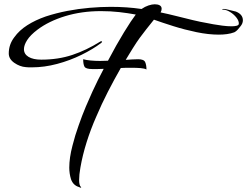

<svg xmlns="http://www.w3.org/2000/svg" viewBox="-20 -727 1156 898"><path d="M359 151Q355 151 350 148Q322 140 312 111Q304 85 304 57Q304 11 319 -46Q331 -94 348 -141Q364 -187 381.5 -228.5Q399 -270 412 -298Q425 -326 438 -352.5Q451 -379 465 -405Q449 -404 435 -404H412Q381 -404 375 -415.5Q369 -427 369 -450Q383 -446 404 -444Q425 -442 448 -442Q457 -442 466 -442.5Q475 -443 485 -443Q525 -519 560 -576Q595 -633 615 -659Q577 -666 537 -670.5Q497 -675 452 -675Q362 -675 285 -651.5Q208 -628 155 -588Q122 -563 107 -539.5Q92 -516 92 -497Q92 -474 113.5 -461Q135 -448 173 -448Q252 -448 318 -470Q384 -492 448 -532Q450 -534 454 -534Q457 -534 457.5 -532Q458 -530 453 -526Q415 -497 361 -470.5Q307 -444 247 -428Q187 -412 129 -412Q122 -412 115 -412Q108 -412 101 -413Q73 -415 47 -433Q21 -451 21 -477Q21 -519 47 -553Q70 -585 107.5 -609Q145 -633 194 -650Q243 -666 295 -676Q347 -686 399.5 -690.5Q452 -695 498 -695Q574 -695 642 -685Q658 -696 674.5 -701.5Q691 -707 704 -707Q718 -707 727 -702Q736 -697 736 -686Q736 -677 731 -669Q765 -662 804.5 -652Q844 -642 881.5 -633Q919 -624 949 -619Q958 -617 977.5 -613.5Q997 -610 1020.5 -607Q1044 -604 1063 -604Q1077 -604 1086.5 -606.5Q1096 -609 1097 -615Q1098 -629 1086 -644.5Q1074 -660 1056 -671Q1038 -682 1022 -682Q1019 -682 1019 -683Q1019 -684 1022 -685Q1027 -686 1039.5 -683.5Q1052 -681 1064.5 -677.5Q1077 -674 1083 -673Q1116 -660 1116 -632Q1116 -617 1104 -603Q1098 -595 1091 -587.5Q1084 -580 1076 -576Q1060 -570 1041.5 -567.5Q1023 -565 1003 -565Q955 -565 899.5 -576.5Q844 -588 791.5 -604.5Q739 -621 700 -635Q680 -610 664.5 -590.5Q649 -571 634 -550.5Q619 -530 601 -501L585 -475L568 -447L598 -449Q612 -450 626 -450Q653 -450 659 -436.5Q665 -423 665 -402Q656 -407 637.5 -408.5Q619 -410 596 -410Q584 -410 571.5 -410Q559 -410 545 -409Q514 -355 484.5 -297.5Q455 -240 430 -181Q404 -122 385 -61.5Q366 -1 356 57Q350 91 350 115Q350 139 358 147Q361 151 359 151Z"/></svg>

Font: Birthstone Bounce
Style: Regular
Weight: 400
Designer: Robert E. Leuschke
Foundry: Rob Leuschke
Version: Version 1.010; ttfautohint (v1.8.3)